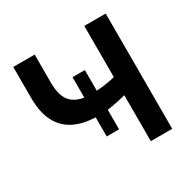

<svg xmlns="http://www.w3.org/2000/svg" viewBox="-156 -855 1009 1010"><g transform="rotate(-30 349.0 -350.0)"><path d="M291.5 -137.5V-497.5H366.5V-137.5ZM480 0V-279Q436.5 -267.5 395.2 -260.5Q354 -253.5 307 -253.5Q226 -253.5 168.2 -280.2Q110.5 -307 79.5 -364Q48.5 -421 48.5 -512.5V-700H178.5V-531Q178.5 -443 216.8 -407Q255 -371 328 -371Q374 -371 409.5 -376Q445 -381 480 -389V-700H610V0Z"/></g></svg>

Font: Geologica Medium
Style: Regular
Weight: 500
Designer: Sindre Bremnes, Frode Helland
Foundry: Monokrom Skriftforlag AS
Version: Version 1.010;gftools[0.9.28]